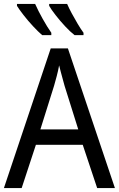

<svg xmlns="http://www.w3.org/2000/svg" viewBox="-20 -964 610 984"><path d="M478 0 404 -222H164L91 0H0L240 -716H328L569 0ZM311 -524Q308 -535 302.5 -555Q297 -575 291.5 -595.5Q286 -616 283 -629Q278 -601 270.5 -573Q263 -545 257 -524L187 -301H381ZM324 -944Q333 -923 347.5 -896Q362 -869 378 -842Q394 -815 408 -796V-784H362Q340 -801 313.5 -829.5Q287 -858 264.5 -887Q242 -916 232 -934V-944ZM160 -944Q176 -908 199 -867Q222 -826 243 -796V-784H196Q175 -802 149 -830Q123 -858 100.5 -887Q78 -916 67 -934V-944Z"/></svg>

Font: Noto Sans SemiCondensed
Style: Regular
Weight: 400
Width: 4
Designer: Monotype Design Team
Foundry: Monotype Imaging Inc.
Version: Version 2.013; ttfautohint (v1.8.4.7-5d5b)